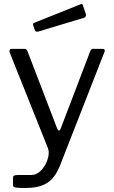

<svg xmlns="http://www.w3.org/2000/svg" viewBox="-20 -774 570 959"><path d="M106 165Q77 165 61 163Q45 161 45 152V113Q45 106 50.5 103Q56 100 73 100H136Q158 100 176 85.5Q194 71 206 49Q218 27 222 4.5Q226 -18 219 -35L28 -513Q26 -520 28.5 -525Q31 -530 39 -530H101Q107 -530 111 -527.5Q115 -525 117 -519L266 -131Q270 -122 275 -122Q280 -122 284 -134L431 -519Q434 -525 437 -527.5Q440 -530 445 -530H492Q499 -530 502 -525.5Q505 -521 502 -515L282 47Q268 83 251 106Q234 129 212.5 141.5Q191 154 165 159.5Q139 165 106 165ZM394 -748 409 -703Q413 -690 399 -685L170 -616Q163 -615 159.5 -616.5Q156 -618 154 -624L146 -646Q142 -657 151 -660L383 -753Q391 -756 394 -748Z"/></svg>

Font: Libre Franklin
Style: Regular
Weight: 400
Designer: Pablo Impallari, Rodrigo Fuenzalida, Nhung Nguyen
Foundry: Impallari Type
Version: Version 3.000